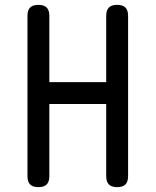

<svg xmlns="http://www.w3.org/2000/svg" viewBox="-20 -760 640 790"><path d="M417 -332H183V-35Q183 -12 172 -1Q161 10 138 10Q115 10 104 -1Q93 -12 93 -35V-695Q93 -718 104 -729Q115 -740 138 -740Q161 -740 172 -729Q183 -718 183 -695V-422H417V-695Q417 -718 428 -729Q439 -740 462 -740Q485 -740 496 -729Q507 -718 507 -695V-35Q507 -12 496 -1Q485 10 462 10Q439 10 428 -1Q417 -12 417 -35Z"/></svg>

Font: Maple Mono NF
Style: Regular
Weight: 400
Monospace: yes
Designer: subframe7536
Version: Version 7.000